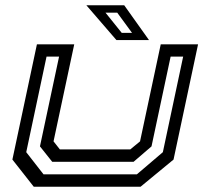

<svg xmlns="http://www.w3.org/2000/svg" viewBox="-20 -708 776 728"><path d="M108 0 27 -103 120 -540H261.5L183 -172L207 -141.5H474L511 -172L589.5 -540H731L638 -103L513 0ZM145 -47H499L597.5 -131L674.5 -493.5H627L554.5 -153L486.5 -94.5H178L131.5 -153L204 -493.5H156.5L79.5 -131ZM545 -556H421.5L307.5 -688H451ZM480.5 -583.5 424.5 -660H380L441.5 -583.5Z"/></svg>

Font: Tourney Expanded Medium
Style: Italic
Weight: 500
Width: 7
Italic angle: -12°
Designer: Tyler Finck
Foundry: Etcetera Type Co
Version: Version 1.010; ttfautohint (v1.8.3)